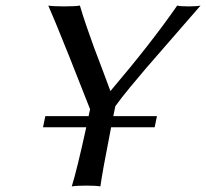

<svg xmlns="http://www.w3.org/2000/svg" viewBox="-20 -668 742 691"><path d="M290.5 -210H134.8L143.1 -250H298.8L304.2 -274.9L227.5 -469.2Q172.4 -606.4 153.8 -647.9Q170.4 -645 210 -645Q250 -645 267.6 -647.9Q278.3 -610.8 293 -568.8L318.4 -497.1L348.6 -417.5L377.4 -340.3Q524.4 -513.2 617.7 -647.9Q628.9 -645 659.2 -645Q688 -645 701.7 -647.9L597.7 -528.3L506.8 -423.8L448.2 -354Q415.5 -314.5 395 -285.6L387.7 -250H544.9L536.6 -210H379.9Q347.7 -45.9 341.3 2.9Q325.7 0 290 0Q254.9 0 238.3 2.9Q256.8 -56.2 290.5 -210Z"/></svg>

Font: Linux Biolinum G
Style: Italic
Weight: 400
Italic angle: -12°
Designer: Philipp H. Poll
Foundry: Philipp H. Poll
Version: Version 0.5.1